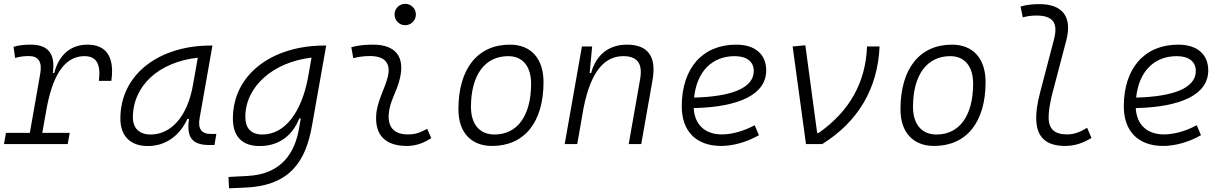

<svg xmlns="http://www.w3.org/2000/svg" viewBox="-20 -764 6485 1018"><path d="M1 0H338.9L349.6 -59.6H204.1L228.5 -196.3C267.1 -397.5 340.3 -466.3 428.2 -466.3C492.2 -466.3 515.1 -423.8 504.4 -335.4H570.3C588.4 -460 544.9 -527.3 444.3 -527.3C354 -527.3 292 -472.7 267.6 -377H260.3C273.9 -479 236.3 -527.3 142.1 -527.3C109.9 -527.3 79.6 -524.4 51.8 -515.6L60.1 -456.5C84 -463.9 107.9 -466.8 132.8 -466.8C184.1 -466.8 204.1 -436.5 193.4 -373.5L138.2 -59.6H11.7Z M763.7 10.3C855.5 10.3 930.7 -41 973.6 -133.3H982.4C967.8 -36.1 998 4.9 1090.3 4.9H1117.2L1127 -53.7H1097.7C1047.9 -53.7 1028.8 -82 1038.1 -135.7L1106.4 -522.5H1097.2C823.2 -522.5 618.2 -370.1 618.2 -135.3C618.2 -43 670.9 10.3 763.7 10.3ZM778.8 -50.8C719.7 -50.8 684.6 -83.5 684.6 -141.1C684.6 -309.6 822.3 -435.5 1028.8 -458L1002.9 -312.5C973.6 -145.5 886.7 -50.8 778.8 -50.8Z M1194.3 234.4 1282.2 230.5C1522.9 219.7 1602.1 85 1634.3 -98.1L1709.5 -522.5H1700.2C1423.3 -522.5 1214.8 -370.1 1214.8 -135.3C1214.8 -40.5 1264.2 10.3 1356 10.3C1457 10.3 1529.3 -42.5 1566.9 -135.7H1574.7L1565.4 -82.5C1544.4 39.6 1478 159.7 1292 168.9L1191.4 174.3ZM1631.8 -458.5 1615.7 -367.7V-368.2L1612.3 -348.6C1578.1 -170.4 1491.7 -50.8 1371.1 -50.8C1312 -50.8 1280.8 -83 1280.8 -144C1280.8 -308.1 1432.1 -435.5 1631.8 -458.5Z M2245.1 -81.1C2205.1 -59.6 2181.2 -51.3 2143.1 -51.3C2071.8 -51.3 2036.1 -87.4 2041 -157.7C2045.4 -225.6 2083 -275.4 2099.6 -345.2C2128.9 -463.9 2076.7 -527.3 1958 -527.3C1919.4 -527.3 1880.9 -524.4 1842.8 -513.7L1853 -455.6C1882.8 -463.4 1912.6 -466.8 1942.4 -466.8C2020.5 -466.8 2054.7 -428.2 2035.6 -355C2020.5 -293.9 1979 -226.1 1974.6 -153.3C1967.8 -46.4 2024.4 9.8 2137.2 9.8C2190.4 9.8 2229.5 -8.3 2266.6 -31.2ZM2128.4 -630.4C2159.7 -630.4 2185.1 -655.8 2185.1 -687C2185.1 -718.3 2159.7 -743.7 2128.4 -743.7C2097.2 -743.7 2071.8 -718.3 2071.8 -687C2071.8 -655.8 2097.2 -630.4 2128.4 -630.4Z M2588.9 9.8C2760.3 9.8 2861.8 -115.7 2861.8 -328.6C2861.8 -453.6 2795.4 -527.3 2683.6 -527.3C2512.2 -527.3 2410.6 -399.9 2410.6 -184.1C2410.6 -62.5 2477.1 9.8 2588.9 9.8ZM2601.6 -50.8C2522.9 -50.8 2477.1 -105.5 2477.1 -197.3C2477.1 -366.2 2550.8 -466.3 2674.8 -466.3C2751.5 -466.3 2795.9 -412.1 2795.9 -320.3C2795.9 -150.9 2723.6 -50.8 2601.6 -50.8Z M2974.1 0H3040.5L3074.2 -191.9C3114.7 -396.5 3191.9 -466.3 3284.7 -466.3C3360.8 -466.3 3388.2 -425.3 3374 -344.2L3313.5 0H3379.9L3439.9 -340.3C3461.4 -463.4 3416.5 -527.3 3304.2 -527.3C3207.5 -527.3 3140.1 -472.7 3114.3 -377H3106.4L3119.6 -517.6H3065.4Z M3807.6 -51.3C3718.3 -51.3 3662.6 -103 3658.2 -190.9C3899.9 -196.3 4042.5 -263.7 4042.5 -390.6C4042.5 -476.6 3983.4 -527.3 3883.3 -527.3C3704.6 -527.3 3594.7 -402.3 3594.7 -199.7C3594.7 -67.9 3671.9 9.8 3803.2 9.8C3867.7 9.8 3941.9 -11.2 4003.9 -47.4L3981.4 -100.1C3924.8 -69.3 3860.8 -51.3 3807.6 -51.3ZM3660.2 -246.6C3674.3 -383.8 3754.4 -466.3 3876 -466.3C3939.9 -466.3 3976.6 -436.5 3976.6 -387.7C3976.6 -298.8 3862.8 -252 3660.2 -246.6Z M4253.4 0H4339.4C4530.8 -119.6 4633.8 -294.9 4643.6 -517.6H4577.1C4569.8 -325.2 4483.4 -173.8 4321.3 -59.6H4312.5L4250 -523.9L4182.6 -517.6Z M4932.6 9.8C5104 9.8 5205.6 -115.7 5205.6 -328.6C5205.6 -453.6 5139.2 -527.3 5027.3 -527.3C4856 -527.3 4754.4 -399.9 4754.4 -184.1C4754.4 -62.5 4820.8 9.8 4932.6 9.8ZM4945.3 -50.8C4866.7 -50.8 4820.8 -105.5 4820.8 -197.3C4820.8 -366.2 4894.5 -466.3 5018.6 -466.3C5095.2 -466.3 5139.6 -412.1 5139.6 -320.3C5139.6 -150.9 5067.4 -50.8 4945.3 -50.8Z M5627.9 9.8C5679.2 9.8 5723.6 -5.9 5767.1 -32.7L5744.1 -86.4C5704.1 -62 5672.4 -51.3 5637.2 -51.3C5571.3 -51.3 5539.6 -80.6 5540 -141.6C5540 -162.1 5542 -202.1 5562 -277.3L5632.8 -546.9C5667 -675.3 5614.3 -742.2 5490.2 -742.2C5457 -742.2 5423.8 -738.8 5391.1 -729.5L5402.8 -671.9C5426.8 -678.7 5451.2 -681.6 5474.6 -681.6C5564.5 -681.6 5590.8 -641.6 5568.4 -555.2L5495.6 -277.3C5476.6 -206.1 5474.1 -165 5474.1 -138.2C5474.1 -38.6 5523.9 9.8 5627.9 9.8Z M6151.4 -51.3C6062 -51.3 6006.3 -103 6002 -190.9C6243.7 -196.3 6386.2 -263.7 6386.2 -390.6C6386.2 -476.6 6327.1 -527.3 6227.1 -527.3C6048.3 -527.3 5938.5 -402.3 5938.5 -199.7C5938.5 -67.9 6015.6 9.8 6147 9.8C6211.4 9.8 6285.6 -11.2 6347.7 -47.4L6325.2 -100.1C6268.6 -69.3 6204.6 -51.3 6151.4 -51.3ZM6003.9 -246.6C6018.1 -383.8 6098.1 -466.3 6219.7 -466.3C6283.7 -466.3 6320.3 -436.5 6320.3 -387.7C6320.3 -298.8 6206.5 -252 6003.9 -246.6Z"/></svg>

Font: Cascadia Mono PL Light
Style: Italic
Weight: 300
Italic angle: -10°
Monospace: yes
Designer: Aaron Bell
Foundry: Saja Typeworks
Version: Version 2404.023